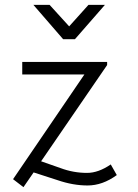

<svg xmlns="http://www.w3.org/2000/svg" viewBox="-20 -754 571 794"><path d="M290 -592H241L118 -734H185L266 -645L346 -734H414ZM423 -485 150 -87 230 -59Q283 -39 340 -39Q387 -39 438 -74L463 -30Q404 13 342 13Q282 13 218 -9L119 -41L77 20L34 -13L329 -446H72V-498H423Z"/></svg>

Font: Bellota
Style: Regular
Weight: 400
Designer: Kemie Guaida
Foundry: Kemie Guaida
Version: Version 1.000;PS 002.000;hotconv 1.0.70;makeotf.lib2.5.58329